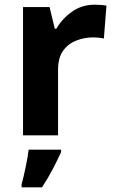

<svg xmlns="http://www.w3.org/2000/svg" viewBox="-20 -576 494 817"><path d="M383 -556Q394 -556 409 -555Q424 -554 433 -552L422 -412Q415 -414 401.5 -415.5Q388 -417 378 -417Q340 -417 305 -403.5Q270 -390 248.5 -360Q227 -330 227 -278V0H78V-546H191L213 -454H220Q244 -496 286 -526Q328 -556 383 -556ZM240 71Q225 104 205 142.5Q185 181 159 221H72V208Q80 179 89 136Q98 93 102 61H240Z"/></svg>

Font: Noto Sans Bamum
Style: Bold
Weight: 700
Designer: Monotype Design Team
Foundry: Monotype Imaging Inc.
Version: Version 2.002; ttfautohint (v1.8.4.7-5d5b)